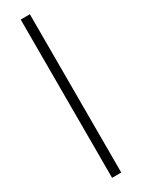

<svg xmlns="http://www.w3.org/2000/svg" viewBox="-248 -834 739 997"><g transform="rotate(-30 121.0 -335.5)"><path d="M93 139V-810H148V139Z"/></g></svg>

Font: Tomorrow Light
Style: Regular
Weight: 300
Designer: Tony de Marco, Monica Rizzolli
Foundry: Just in Type
Version: Version 2.002